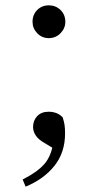

<svg xmlns="http://www.w3.org/2000/svg" viewBox="-20 -524 367 720"><path d="M76 176 65 149Q119 122 146 91.5Q173 61 181 5L193 40L145 11Q124 -1 114 -16Q104 -31 104 -48Q104 -72 119.5 -88.5Q135 -105 162 -105Q177 -105 190 -100.5Q203 -96 215 -84Q220 -69 222 -56Q224 -43 224 -24Q224 48 184 98Q144 148 76 176ZM163 -381Q137 -381 119.5 -399.5Q102 -418 102 -442Q102 -469 119.5 -486.5Q137 -504 163 -504Q189 -504 207 -486.5Q225 -469 225 -442Q225 -418 207 -399.5Q189 -381 163 -381Z"/></svg>

Font: Noto Serif KR ExtraLight
Style: Regular
Weight: 400
Version: Version 2.002-H1;hotconv 1.1.0;makeotfexe 2.6.0